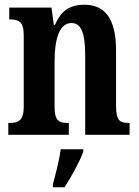

<svg xmlns="http://www.w3.org/2000/svg" viewBox="-20 -568 587 809"><path d="M15 0H270V-50H266C230 -50 210 -58 210 -116V-312C210 -394 227 -471 281 -471C326 -471 339 -419 339 -334V0H526V-50H522C486 -50 469 -59 469 -121V-354C469 -489 423 -548 336 -548C269 -548 235 -518 211 -462H207L197 -536H19V-486H23C58 -486 80 -477 80 -421V-119C80 -59 57 -50 20 -50H15ZM203 208V221H252C280 178 316 113 331 71V61H236C230 107 214 166 203 208Z"/></svg>

Font: Noto Serif Khmer ExtraCondensed
Style: Bold
Weight: 700
Width: 2
Designer: Danh Hong and the Monotype Design Team
Foundry: Monotype Imaging Inc.
Version: Version 2.004